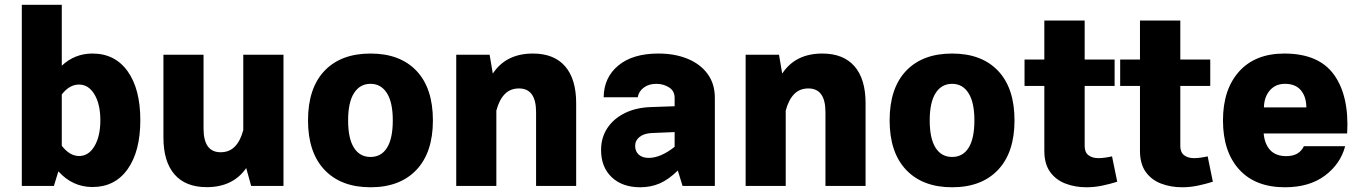

<svg xmlns="http://www.w3.org/2000/svg" viewBox="-20 -770 5629 795"><path d="M203.1 0H70.3V-750H235.8V-498Q289.6 -548.3 362.8 -548.3Q456.1 -548.3 508.5 -474.9Q561 -401.4 561 -272.5Q561 -143.6 508.5 -69.6Q456.1 4.4 362.8 4.4Q280.3 4.4 221.7 -60.5ZM307.1 -419.9Q267.6 -419.9 235.8 -378.9V-166.5Q268.6 -124 307.6 -124Q347.2 -124 371.3 -165Q395.5 -206.1 395.5 -272Q395.5 -338.4 371.1 -379.2Q346.7 -419.9 307.1 -419.9Z M656.7 -200.7V-543.5H822.8V-237.8Q822.8 -139.6 893.6 -139.6Q929.7 -139.6 952.6 -163.3Q975.6 -187 987.3 -231.4V-543.5H1153.8V0H1020L999.5 -74.2Q944.8 4.9 835.9 4.9Q748.5 4.9 702.6 -47.9Q656.7 -100.6 656.7 -200.7Z M1514.2 -548.3Q1636.7 -548.3 1704.6 -476.6Q1772.5 -404.8 1772.5 -271.5Q1772.5 -138.7 1704.3 -66.7Q1636.2 5.4 1514.2 5.4Q1392.1 5.4 1323.7 -66.7Q1255.4 -138.7 1255.4 -271.5Q1255.4 -404.8 1323.5 -476.6Q1391.6 -548.3 1514.2 -548.3ZM1514.2 -422.9Q1470.2 -422.9 1445.8 -384.5Q1421.4 -346.2 1421.4 -271.5Q1421.4 -196.3 1445.6 -158.2Q1469.7 -120.1 1514.2 -120.1Q1558.6 -120.1 1582.5 -158.2Q1606.4 -196.3 1606.4 -271.5Q1606.4 -346.2 1582 -384.5Q1557.6 -422.9 1514.2 -422.9Z M2035.2 0H1869.1V-543.5H2007.3L2020.5 -465.3Q2075.2 -548.3 2186.5 -548.3Q2273.9 -548.3 2319.8 -495.6Q2365.7 -442.9 2365.7 -342.8V0H2199.7V-305.7Q2199.7 -403.8 2128.9 -403.8Q2092.8 -403.8 2069.8 -380.1Q2046.9 -356.4 2035.2 -312Z M2939.9 -364.7V0H2806.2L2786.6 -64Q2749 -26.9 2711.9 -10.7Q2674.8 5.4 2631.3 5.4Q2556.6 5.4 2512.7 -36.4Q2468.8 -78.1 2468.8 -148.9Q2468.8 -199.7 2494.4 -239Q2520 -278.3 2566.7 -301.5Q2613.3 -324.7 2675.8 -326.7L2773.4 -330.1V-364.7Q2773.4 -393.6 2750.2 -408.2Q2727.1 -422.9 2696.8 -422.9Q2666.5 -422.9 2645.5 -407.2Q2624.5 -391.6 2620.6 -367.2H2479.5Q2480.5 -449.2 2540.3 -498.8Q2600.1 -548.3 2705.6 -548.3Q2774.4 -548.3 2827.1 -526.6Q2879.9 -504.9 2909.9 -463.9Q2939.9 -422.9 2939.9 -364.7ZM2609.9 -166Q2609.9 -143.1 2625 -129.6Q2640.1 -116.2 2666 -116.2Q2715.3 -116.2 2773.4 -162.1V-223.1L2679.2 -219.2Q2647 -217.8 2628.4 -203.1Q2609.9 -188.5 2609.9 -166Z M3233.4 0H3067.4V-543.5H3205.6L3218.8 -465.3Q3273.4 -548.3 3384.8 -548.3Q3472.2 -548.3 3518.1 -495.6Q3564 -442.9 3564 -342.8V0H3397.9V-305.7Q3397.9 -403.8 3327.1 -403.8Q3291 -403.8 3268.1 -380.1Q3245.1 -356.4 3233.4 -312Z M3922.4 -548.3Q4044.9 -548.3 4112.8 -476.6Q4180.7 -404.8 4180.7 -271.5Q4180.7 -138.7 4112.5 -66.7Q4044.4 5.4 3922.4 5.4Q3800.3 5.4 3731.9 -66.7Q3663.6 -138.7 3663.6 -271.5Q3663.6 -404.8 3731.7 -476.6Q3799.8 -548.3 3922.4 -548.3ZM3922.4 -422.9Q3878.4 -422.9 3854 -384.5Q3829.6 -346.2 3829.6 -271.5Q3829.6 -196.3 3853.8 -158.2Q3877.9 -120.1 3922.4 -120.1Q3966.8 -120.1 3990.7 -158.2Q4014.6 -196.3 4014.6 -271.5Q4014.6 -346.2 3990.2 -384.5Q3965.8 -422.9 3922.4 -422.9Z M4584.5 -122.6 4606 -17.6Q4577.1 -8.3 4544.4 -1.5Q4511.7 5.4 4478.5 5.4Q4431.6 5.4 4391.8 -9.8Q4352.1 -24.9 4328.1 -58.1Q4304.2 -91.3 4304.2 -145.5V-414.1H4222.2V-523.4H4304.2V-685.1H4471.2V-523.4H4595.2V-414.1H4471.2V-165Q4471.2 -139.6 4486.8 -127.4Q4502.4 -115.2 4528.3 -115.2Q4541 -115.2 4556.6 -117.4Q4572.3 -119.6 4584.5 -122.6Z M4980.5 -122.6 5002 -17.6Q4973.1 -8.3 4940.4 -1.5Q4907.7 5.4 4874.5 5.4Q4827.6 5.4 4787.8 -9.8Q4748 -24.9 4724.1 -58.1Q4700.2 -91.3 4700.2 -145.5V-414.1H4618.2V-523.4H4700.2V-685.1H4867.2V-523.4H4991.2V-414.1H4867.2V-165Q4867.2 -139.6 4882.8 -127.4Q4898.4 -115.2 4924.3 -115.2Q4937 -115.2 4952.6 -117.4Q4968.3 -119.6 4980.5 -122.6Z M5212.4 -217.3Q5216.3 -173.3 5239.5 -148.4Q5262.7 -123.5 5306.2 -123.5Q5359.4 -123.5 5378.9 -164.6H5549.8Q5530.3 -90.8 5465.8 -42.7Q5401.4 5.4 5300.3 5.4Q5177.7 5.4 5110.8 -68.4Q5043.9 -142.1 5043.9 -271.5Q5043.9 -399.9 5110.8 -474.1Q5177.7 -548.3 5297.9 -548.3Q5440.9 -548.3 5503.9 -460.2Q5566.9 -372.1 5558.1 -217.3ZM5213.4 -325.2H5389.2Q5388.7 -369.6 5366.5 -396.2Q5344.2 -422.9 5300.3 -422.9Q5261.7 -422.9 5238 -395.8Q5214.4 -368.7 5213.4 -325.2Z"/></svg>

Font: Estedad-FD ExtraBold
Style: Regular
Weight: 800
Designer: Amin Abedi
Version: Version 7.3